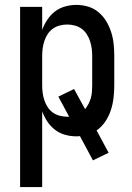

<svg xmlns="http://www.w3.org/2000/svg" viewBox="-20 -548 540 783"><path d="M62 215V-520H152V-426Q160 -448 173 -467.5Q186 -487 204 -501Q222 -515 245 -521.5Q268 -528 291 -528Q316 -528 339.5 -521Q363 -514 382 -498Q401 -482 413.5 -461Q426 -440 433.5 -416.5Q441 -393 443.5 -368.5Q446 -344 446 -320V-200Q446 -174 443 -148.5Q440 -123 432 -98.5Q424 -74 409.5 -52.5Q395 -31 374 -16L423 75L359 106L306 7Q302 8 298.5 8Q295 8 291 8Q268 8 245 1.5Q222 -5 204 -19Q186 -33 173 -52.5Q160 -72 152 -94V215ZM254 -72H262L218 -154L282 -185L327 -103Q335 -113 341 -124.5Q347 -136 350.5 -148.5Q354 -161 355 -174Q356 -187 356 -200V-320Q356 -335 354 -350.5Q352 -366 347 -381Q342 -396 333.5 -409Q325 -422 312.5 -431Q300 -440 284.5 -444Q269 -448 254 -448Q239 -448 223.5 -444Q208 -440 195.5 -431Q183 -422 174.5 -409Q166 -396 161 -381Q156 -366 154 -350.5Q152 -335 152 -320V-200Q152 -185 154 -169.5Q156 -154 161 -139Q166 -124 174.5 -111Q183 -98 195.5 -89Q208 -80 223.5 -76Q239 -72 254 -72Z"/></svg>

Font: Iosevka Term Curly Medium
Style: Regular
Weight: 500
Designer: Belleve Invis
Foundry: Belleve Invis
Version: Version 32.3.0